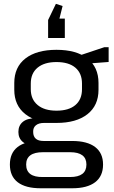

<svg xmlns="http://www.w3.org/2000/svg" viewBox="-20 -812 607 1018"><path d="M279.4 -160.2Q174.1 -160.2 114.9 -206.4Q55.7 -252.7 55.7 -335.9V-372Q55.7 -456.2 114.9 -502.1Q174.1 -547.9 279.4 -547.9Q384.7 -547.9 443.5 -502.1Q502.3 -456.2 502.3 -372V-335.9Q502.3 -252.7 443.5 -206.4Q384.7 -160.2 279.4 -160.2ZM195.5 186.2Q115.7 186.2 74 154.3Q32.4 122.4 32.4 60.4Q32.4 -0.6 73.2 -32.5Q114.1 -64.5 195.3 -64.5H363.2Q442.3 -64.5 484.3 -32.6Q526.4 -0.7 526.4 60.4Q526.4 122.4 484.3 154.3Q442.3 186.2 363.2 186.2ZM351.6 126.6Q438.2 126.6 438.2 60.4Q438.2 -5 351.6 -5H208Q118.7 -5 118.7 60.4Q118.7 128.3 208 126.6ZM166.6 -39.8Q124.9 -39.8 101.2 -59.3Q77.5 -78.8 77.5 -112.3Q77.5 -146.2 100.5 -165.5Q123.6 -184.9 167.5 -184.9H279.4V-160.2H213.2Q185.5 -160.2 170.2 -147.6Q154.9 -135 155.9 -112.3Q156 -88.7 169.8 -76.6Q183.5 -64.5 211.5 -64.5H279.4V-39.8ZM279.4 -225.2Q344.6 -225.2 379.7 -255Q414.7 -284.7 414.7 -338.9V-369.2Q414.7 -423.3 379.7 -453.2Q344.6 -483 279.4 -483Q215.2 -483 179.2 -453.2Q143.2 -423.3 143.2 -369.2V-338.9Q143.2 -285.6 179.2 -255.4Q215.2 -225.2 279.4 -225.2ZM393.4 -515.1 533 -561.7H556V-483.4L393.4 -471ZM235.1 -610.6V-706L276.4 -791.7L311.9 -780.1L281 -656.9L243.9 -713.4H323.7V-610.6Z"/></svg>

Font: Pathway Extreme 8pt Thin
Style: Regular
Weight: 100
Designer: Eduardo Rodriguez Tunni
Foundry: Eduardo Rodriguez Tunni
Version: Version 1.000